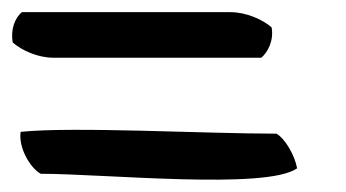

<svg xmlns="http://www.w3.org/2000/svg" viewBox="-39 -433 570 316"><path d="M450 -156C400 -120 132 -147 28 -147C10 -157 -9 -191 -5 -216C81 -225 298 -213 416 -213C430 -205 446 -178 450 -156ZM408 -388C412 -367 402 -347 391 -338H49C23 -338 -3 -350 -18 -363C-22 -385 -14 -404 -3 -413H340C366 -413 393 -401 408 -388Z"/></svg>

Font: Snowfall
Style: RevObl
Weight: 400
Designer: Jasper
Foundry: Cannot Into Space Fonts
Version: Version 0.9